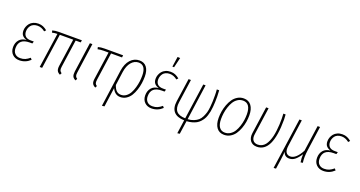

<svg xmlns="http://www.w3.org/2000/svg" viewBox="-47 -1537 4741 2529"><g transform="rotate(20 2323.5 -272.5)"><path d="M171.9 9.8Q112.3 9.8 74.7 -27.1Q37.1 -64 37.1 -126Q37.1 -188 71.8 -229Q106.4 -270 171.9 -274.9Q133.8 -285.6 112.3 -309.8Q90.8 -334 90.8 -377.9Q90.8 -405.3 100.6 -431.6Q110.4 -458 128.7 -480.5Q147 -502.9 177.7 -516.8Q208.5 -530.8 247.1 -530.8Q285.6 -530.8 314.2 -518.3Q342.8 -505.9 371.1 -482.9L351.1 -460.9Q301.3 -501 247.1 -501Q215.3 -501 191.2 -490.2Q167 -479.5 153.3 -461.2Q139.6 -442.9 132.8 -422.1Q126 -401.4 126 -378.9Q126 -336.9 150.9 -312.5Q175.8 -288.1 227.1 -288.1H269L259.8 -257.8H222.2Q71.8 -257.8 71.8 -126Q71.8 -77.1 99.1 -49.1Q126.5 -21 172.9 -21Q213.4 -21 243.4 -34.2Q273.4 -47.4 305.2 -74.2L324.2 -51.8Q259.3 9.8 171.9 9.8Z M782.7 -488.8 727.5 -101.1Q722.7 -67.9 729.2 -50.8Q735.8 -33.7 755.9 -21L741.7 4.9Q709 -10.3 698 -34.7Q687 -59.1 692.9 -103L748.5 -488.8H560.5L490.7 0H456.5L526.9 -488.8Q488.3 -488.8 453.6 -480L446.8 -508.8Q482.4 -520 539.6 -520H858.9L853.5 -488.8Z M1005.9 -520 946.8 -101.1Q941.9 -67.9 948.2 -50.8Q954.6 -33.7 974.6 -21L960.4 4.9Q927.2 -9.8 916.5 -34.4Q905.8 -59.1 911.6 -103L970.7 -520Z M1278.8 -488.8 1223.6 -101.1Q1218.8 -67.4 1224.6 -50.3Q1230.5 -33.2 1250.5 -21L1237.8 4.9Q1204.1 -10.3 1192.9 -34.7Q1181.6 -59.1 1188.5 -103L1243.7 -488.8H1174.8Q1129.9 -488.8 1092.8 -480L1086.4 -508.8Q1123 -520 1178.7 -520H1436.5L1432.6 -488.8Z M1665 -530.8Q1731 -530.8 1766.1 -484.4Q1801.3 -438 1801.3 -354Q1801.3 -308.1 1794.4 -260.5Q1787.6 -212.9 1771.5 -163.8Q1755.4 -114.7 1731.7 -76.7Q1708 -38.6 1670.7 -14.4Q1633.3 9.8 1587.4 9.8Q1546.4 9.8 1517.6 -13.2Q1488.8 -36.1 1473.1 -74.2L1436 195.8L1401.4 200.2L1473.1 -315.9Q1487.8 -418 1539.3 -474.4Q1590.8 -530.8 1665 -530.8ZM1587.4 -21Q1626.5 -21 1658 -44.2Q1689.5 -67.4 1709 -103.3Q1728.5 -139.2 1741.7 -185.1Q1754.9 -231 1760 -272.9Q1765.1 -314.9 1765.1 -354Q1765.1 -426.8 1739.5 -463.9Q1713.9 -501 1664.1 -501Q1605 -501 1562.3 -451.2Q1519.5 -401.4 1506.3 -310.1L1480.5 -120.1Q1496.1 -70.8 1521.7 -45.9Q1547.4 -21 1587.4 -21Z M2118.2 -745.1 2154.8 -743.2 2121.1 -602.1H2097.2ZM2024.9 9.8Q1965.3 9.8 1927.7 -27.1Q1890.1 -64 1890.1 -126Q1890.1 -188 1924.8 -229Q1959.5 -270 2024.9 -274.9Q1986.8 -285.6 1965.3 -309.8Q1943.8 -334 1943.8 -377.9Q1943.8 -405.3 1953.6 -431.6Q1963.4 -458 1981.7 -480.5Q2000 -502.9 2030.8 -516.8Q2061.5 -530.8 2100.1 -530.8Q2138.7 -530.8 2167.2 -518.3Q2195.8 -505.9 2224.1 -482.9L2204.1 -460.9Q2154.3 -501 2100.1 -501Q2068.4 -501 2044.2 -490.2Q2020 -479.5 2006.3 -461.2Q1992.7 -442.9 1985.8 -422.1Q1979 -401.4 1979 -378.9Q1979 -336.9 2003.9 -312.5Q2028.8 -288.1 2080.1 -288.1H2122.1L2112.8 -257.8H2075.2Q1924.8 -257.8 1924.8 -126Q1924.8 -77.1 1952.1 -49.1Q1979.5 -21 2025.9 -21Q2066.4 -21 2096.4 -34.2Q2126.5 -47.4 2158.2 -74.2L2177.2 -51.8Q2112.3 9.8 2024.9 9.8Z M2787.1 -434.1Q2787.1 -391.6 2786.1 -359.1Q2785.2 -326.7 2781.7 -288.1Q2778.3 -249.5 2772.7 -220.5Q2767.1 -191.4 2756.8 -159.9Q2746.6 -128.4 2732.7 -105.7Q2718.8 -83 2698.5 -61.3Q2678.2 -39.6 2652.6 -25.4Q2627 -11.2 2593 -2Q2559.1 7.3 2518.1 9.8L2491.2 195.8L2458 200.2L2484.9 9.8Q2383.8 7.3 2338.4 -44.2Q2293 -95.7 2307.1 -193.8L2354 -520H2387.2L2340.8 -190.9Q2328.1 -106 2364.7 -63.7Q2401.4 -21.5 2488.8 -20L2560.1 -520H2592.8L2522.9 -20Q2569.8 -22.5 2606.4 -37.6Q2643.1 -52.7 2667.2 -73.7Q2691.4 -94.7 2708.3 -129.9Q2725.1 -165 2733.9 -195.3Q2742.7 -225.6 2747.3 -272.7Q2752 -319.8 2752.9 -351.8Q2753.9 -383.8 2753.9 -434.1Q2753.9 -478 2750 -520H2783.2Q2787.1 -476.1 2787.1 -434.1Z M3042.5 9.8Q2974.1 9.8 2937.3 -39.6Q2900.4 -88.9 2900.4 -176.8Q2900.4 -221.7 2908 -268.6Q2915.5 -315.4 2933.3 -363Q2951.2 -410.6 2976.6 -447.5Q3002 -484.4 3041 -507.6Q3080.1 -530.8 3127.4 -530.8Q3195.8 -530.8 3232.7 -481.2Q3269.5 -431.6 3269.5 -344.2Q3269.5 -299.3 3262 -252.4Q3254.4 -205.6 3236.8 -158Q3219.2 -110.4 3193.8 -73.5Q3168.5 -36.6 3129.2 -13.4Q3089.8 9.8 3042.5 9.8ZM3042.5 -21Q3084 -21 3117.7 -43.2Q3151.4 -65.4 3172.6 -100.1Q3193.8 -134.8 3208.3 -179Q3222.7 -223.1 3228.5 -264.9Q3234.4 -306.6 3234.4 -345.2Q3234.4 -421.4 3207.3 -460.7Q3180.2 -500 3127.4 -500Q3085.9 -500 3052.2 -477.8Q3018.6 -455.6 2997.3 -420.9Q2976.1 -386.2 2961.7 -341.8Q2947.3 -297.4 2941.4 -255.6Q2935.5 -213.9 2935.5 -174.8Q2935.5 -99.6 2963.1 -60.3Q2990.7 -21 3042.5 -21Z M3714.4 -520Q3718.3 -470.2 3718.3 -449.2Q3718.3 9.8 3501.5 9.8Q3439.9 9.8 3408.9 -31.7Q3377.9 -73.2 3387.2 -139.2L3441.4 -520H3475.6L3421.4 -138.2Q3413.1 -82 3435.1 -52Q3457 -22 3502.4 -21Q3534.7 -20.5 3561.3 -34.2Q3587.9 -47.9 3606.4 -71.5Q3625 -95.2 3639.4 -129.4Q3653.8 -163.6 3662.4 -200.4Q3670.9 -237.3 3676.3 -281.7Q3681.6 -326.2 3683.6 -366Q3685.5 -405.8 3685.5 -449.2Q3685.5 -482.4 3682.6 -520Z M4148.4 -172.9Q4134.3 -75.7 4145.5 1L4115.2 5.9Q4106 -50.8 4109.4 -106.9Q4075.2 -52.2 4038.3 -21.2Q4001.5 9.8 3955.1 9.8Q3890.1 9.8 3870.1 -54.2Q3869.1 -15.6 3857.4 69.8L3839.4 193.8L3806.2 195.8L3908.2 -520H3941.4L3889.2 -145Q3879.9 -80.1 3900.1 -50.5Q3920.4 -21 3958.5 -21Q4039.1 -21 4111.3 -155.8L4163.1 -520H4197.3Z M4433.1 9.8Q4373.5 9.8 4335.9 -27.1Q4298.3 -64 4298.3 -126Q4298.3 -188 4333 -229Q4367.7 -270 4433.1 -274.9Q4395 -285.6 4373.5 -309.8Q4352.1 -334 4352.1 -377.9Q4352.1 -405.3 4361.8 -431.6Q4371.6 -458 4389.9 -480.5Q4408.2 -502.9 4439 -516.8Q4469.7 -530.8 4508.3 -530.8Q4546.9 -530.8 4575.4 -518.3Q4604 -505.9 4632.3 -482.9L4612.3 -460.9Q4562.5 -501 4508.3 -501Q4476.6 -501 4452.4 -490.2Q4428.2 -479.5 4414.6 -461.2Q4400.9 -442.9 4394 -422.1Q4387.2 -401.4 4387.2 -378.9Q4387.2 -336.9 4412.1 -312.5Q4437 -288.1 4488.3 -288.1H4530.3L4521 -257.8H4483.4Q4333 -257.8 4333 -126Q4333 -77.1 4360.4 -49.1Q4387.7 -21 4434.1 -21Q4474.6 -21 4504.6 -34.2Q4534.7 -47.4 4566.4 -74.2L4585.4 -51.8Q4520.5 9.8 4433.1 9.8Z"/></g></svg>

Font: Fira Sans Compressed UltraLight
Style: Italic
Weight: 200
Width: 3
Italic angle: -8°
Designer: Carrois Corporate & Edenspiekermann AG
Foundry: Carrois Corporate GbR & Edenspiekermann AG
Version: Version 4.203;PS 004.203;hotconv 1.0.88;makeotf.lib2.5.64775